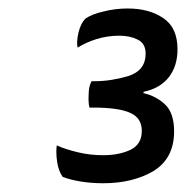

<svg xmlns="http://www.w3.org/2000/svg" viewBox="-20 -792 428 441"><path d="M190.4 -605.5Q183.6 -593.8 183.6 -574.2Q182.6 -555.7 185.5 -544.9Q188.5 -544.9 194.3 -544.9Q253.9 -544.9 280.3 -532.2Q305.7 -520.5 305.7 -491.2Q305.7 -460.9 280.3 -448.2Q253.9 -435.5 216.8 -435.5Q186.5 -435.5 158.2 -442.4Q129.9 -449.2 110.4 -458Q109.4 -451.2 109.4 -443.4Q109.4 -431.6 111.3 -419.9Q114.3 -399.4 124 -385.7Q141.6 -378.9 166 -375Q190.4 -371.1 216.8 -371.1Q285.2 -371.1 333 -399.4Q379.9 -428.7 379.9 -490.2Q379.9 -532.2 359.4 -551.8Q338.9 -571.3 309.6 -578.1Q309.6 -579.1 309.6 -581.1Q347.7 -588.9 368.2 -615.2Q387.7 -640.6 387.7 -678.7Q387.7 -728.5 355.5 -750Q323.2 -772.5 273.4 -772.5Q244.1 -772.5 217.8 -765.6Q191.4 -759.8 175.8 -749Q165 -737.3 160.2 -716.8Q155.3 -695.3 158.2 -682.6Q176.8 -694.3 201.2 -702.1Q226.6 -710 253.9 -710Q278.3 -710 295.9 -701.2Q314.5 -692.4 314.5 -668.9Q314.5 -629.9 274.4 -617.2Q234.4 -605.5 198.2 -605.5Q195.3 -605.5 190.4 -605.5Z"/></svg>

Font: cl
Style: Italic
Weight: 400
Designer: Mitja Miklavcic
Version: Version 7.504; 2011; Build 1022